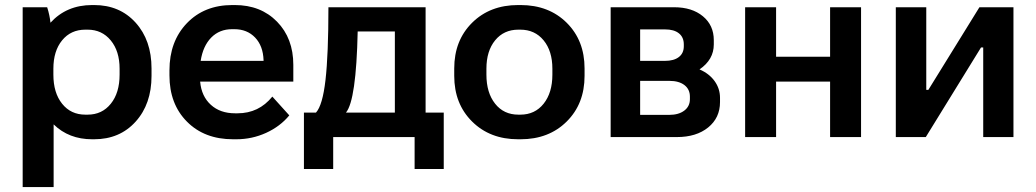

<svg xmlns="http://www.w3.org/2000/svg" viewBox="-20 -549 4149 769"><path d="M70.8 200.2V-520H168.9Q179.2 -487.8 182.1 -458Q246.6 -528.8 349.1 -528.8H356.9Q459.5 -528.8 523.2 -458.3Q586.9 -387.7 586.9 -274.9V-245.1Q586.9 -132.3 523.2 -61.8Q459.5 8.8 356.9 8.8H349.1Q255.9 8.8 194.8 -50.8V200.2ZM321.8 -89.8H331.1Q388.7 -89.8 423.8 -133.5Q459 -177.2 459 -250V-273.9Q459 -344.2 423.6 -387.2Q388.2 -430.2 331.1 -430.2H321.8Q263.7 -430.2 228.8 -387.5Q193.8 -344.7 193.8 -273.9V-250Q193.8 -177.2 228.8 -133.5Q263.7 -89.8 321.8 -89.8Z M913.6 8.8Q798.8 8.8 728.8 -61.8Q658.7 -132.3 658.7 -247.1V-267.1Q658.7 -383.3 728.5 -456.1Q798.3 -528.8 910.6 -528.8H920.4Q1024.4 -528.8 1089.6 -462.2Q1154.8 -395.5 1154.8 -289.1V-222.2H781.7V-221.2Q787.1 -163.1 824.5 -129.2Q861.8 -95.2 921.4 -95.2H931.6Q1016.6 -95.2 1070.8 -162.1L1138.7 -86.9Q1102.1 -42.5 1045.7 -16.8Q989.3 8.8 926.8 8.8ZM783.7 -305.2H1035.6V-308.1Q1033.7 -365.2 1001.7 -398.7Q969.7 -432.1 918.5 -432.1H909.7Q858.9 -432.1 825.9 -398.4Q793 -364.7 783.7 -305.2Z M1197.3 127.9V-98.1H1245.6Q1272 -127 1283.7 -228.8Q1295.4 -330.6 1295.4 -520H1684.6V-98.1H1757.3V127.9H1640.6V0H1314.5V127.9ZM1365.7 -98.1H1561.5V-422.9H1412.6Q1406.7 -147.5 1365.7 -98.1Z M2055.2 8.8Q1942.4 8.8 1870.8 -62.3Q1799.3 -133.3 1799.3 -245.1V-274.9Q1799.3 -386.7 1870.8 -457.8Q1942.4 -528.8 2055.2 -528.8H2064.9Q2178.2 -528.8 2249.8 -457.8Q2321.3 -386.7 2321.3 -274.9V-245.1Q2321.3 -133.3 2249.8 -62.3Q2178.2 8.8 2064.9 8.8ZM2056.2 -89.8H2064Q2122.6 -89.8 2157.5 -133.8Q2192.4 -177.7 2192.4 -250V-273.9Q2192.4 -344.7 2157.2 -387.5Q2122.1 -430.2 2064 -430.2H2056.2Q1998 -430.2 1963.1 -387.5Q1928.2 -344.7 1928.2 -273.9V-250Q1928.2 -177.7 1962.9 -133.8Q1997.6 -89.8 2056.2 -89.8Z M2425.8 0V-520H2680.2Q2751.5 -520 2795.2 -483.9Q2838.9 -447.8 2838.9 -388.2V-371.1Q2838.9 -310.1 2781.7 -271Q2820.3 -254.4 2842 -224.4Q2863.8 -194.3 2863.8 -157.2V-140.1Q2863.8 -77.1 2816.4 -38.6Q2769 0 2690.9 0ZM2543.9 -305.2H2643.1Q2679.2 -305.2 2699 -320.6Q2718.8 -335.9 2718.8 -363.8V-371.1Q2718.8 -399.9 2699.2 -415.5Q2679.7 -431.2 2644 -431.2H2543.9ZM2543.9 -88.9H2660.2Q2698.2 -88.9 2720.7 -106Q2743.2 -123 2743.2 -151.9V-162.1Q2743.2 -191.4 2721.2 -208.3Q2699.2 -225.1 2661.1 -225.1H2543.9Z M2964.4 0V-520H3088.4V-321.8H3304.7V-520H3428.7V0H3304.7V-222.2H3088.4V0Z M3567.9 0V-520H3689.9V-189H3698.2L3902.8 -520H4039.1V0H3918V-358.9H3909.2L3688 0Z"/></svg>

Font: Fixel Text SemiBold
Style: Regular
Weight: 600
Width: 4
Designer: AlfaBravo + MacPaw
Foundry: Kyrylo Tkachov, Marchela Mozhyna, Serhii Makarenko, Maria Weinstein, Zakhar Kryvoshyya
Version: Version 1.211